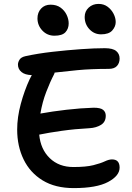

<svg xmlns="http://www.w3.org/2000/svg" viewBox="-20 -957 679 984"><path d="M358 7Q263 7 198.5 -32.5Q134 -72 101 -140Q68 -208 68 -293Q68 -356 86.5 -424.5Q105 -493 132 -551Q137 -562 143 -572Q108 -573 90 -588Q72 -603 72 -626Q72 -638 80 -651Q88 -664 110 -669Q174 -683 249 -691.5Q324 -700 394.5 -705Q465 -710 517 -710Q558 -710 575.5 -695.5Q593 -681 593 -657Q593 -634 579.5 -619Q566 -604 537 -604Q446 -604 378 -597.5Q310 -591 260 -585L258 -578Q237 -538 217 -486Q197 -434 187 -375Q247 -386 320.5 -394.5Q394 -403 460 -405Q495 -405 508.5 -394Q522 -383 522 -364Q522 -332 497.5 -317Q473 -302 439 -300Q364 -296 296.5 -286.5Q229 -277 181 -267Q188 -192 235 -146.5Q282 -101 356 -101Q421 -101 458.5 -110.5Q496 -120 517 -130Q538 -140 554 -140Q593 -140 593 -98Q593 -56 534 -24.5Q475 7 358 7ZM498 -781Q463 -781 438.5 -807Q414 -833 414 -870Q414 -899 434.5 -918Q455 -937 485 -937Q512 -937 531.5 -922.5Q551 -908 562 -886.5Q573 -865 573 -844Q573 -821 555.5 -801Q538 -781 498 -781ZM259 -774Q222 -774 197 -800.5Q172 -827 172 -863Q172 -893 190.5 -913Q209 -933 239 -933Q270 -933 290.5 -918Q311 -903 321.5 -881Q332 -859 332 -837Q332 -810 315.5 -792Q299 -774 259 -774Z"/></svg>

Font: Shantell Sans Normal
Style: Regular
Weight: 500
Designer: Stephen Nixon, Anya Danilova, Shantell Martin
Foundry: Arrow Type
Version: Version 1.009;[a7da0bfa3]